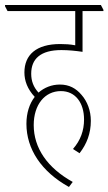

<svg xmlns="http://www.w3.org/2000/svg" viewBox="-39 -642 431 763"><path d="M235 101 250 81C149 25 95 -54 95 -145C95 -226 139 -280 203 -280C261 -280 295 -233 295 -167C295 -123 281 -84 251 -50L277 -33C306 -70 322 -112 322 -162C322 -202 308 -239 285 -265C263 -291 236 -306 199 -306C166 -306 137 -294 114 -274C94 -296 85 -320 85 -349C85 -408 122 -443 205 -443C233 -443 262 -440 289 -436V-598H372V-603L362 -622H-19V-617L-9 -598H260V-462C240 -466 218 -467 200 -467C105 -467 58 -424 58 -354C58 -321 70 -288 99 -257C78 -230 66 -193 66 -150C66 -50 125 40 235 101Z"/></svg>

Font: Noto Serif Devanagari ExtraCondensed Thin
Style: Regular
Weight: 100
Width: 2
Designer: Universal Thirst, Indian Type Foundry and the Monotype Design Team
Foundry: Monotype Imaging Inc.
Version: Version 2.004